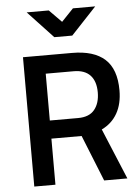

<svg xmlns="http://www.w3.org/2000/svg" viewBox="-61 -966 739 1013"><g transform="rotate(-5 309.0 -459.5)"><path d="M79 -685H339Q454 -685 512.5 -632Q571 -579 571 -467Q571 -395 542.5 -345Q514 -295 460 -269L572 0H449L351 -244H191V0H79ZM341 -340Q400 -340 428 -374.5Q456 -409 456 -466Q456 -525 426.5 -556.5Q397 -588 339 -588H191V-340ZM119 -919H236L301 -853L364 -919H482L348 -776H253Z"/></g></svg>

Font: Cairo SemiBold
Style: Regular
Weight: 600
Designer: Mohamed Gaber, Accademia di Belle Arti di Urbino and others
Foundry: Kief Type Foundry, Accademia di Belle Arti di Urbino and others
Version: Version 3.011